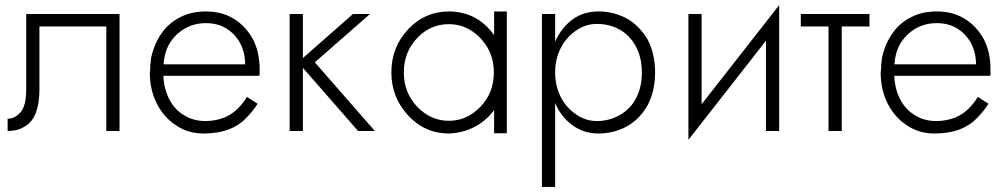

<svg xmlns="http://www.w3.org/2000/svg" viewBox="-20 -515 3959 755"><path d="M135 -411H398V0H450V-460H83V-160Q83 -102 62 -75Q39 -48 10 -48V0Q50 0 78 -18Q106 -34 121 -71Q135 -111 135 -160Z M944 -262H602V-217H999Q1000 -218 1000 -220L1001 -224V-230V-242Q1001 -311 974 -362Q945 -414 898 -442Q852 -470 790 -470Q733 -470 690 -448Q645 -426 616 -385Q587 -344 575 -291Q574 -288 573.5 -283Q573 -278 573 -275Q573 -272 572.5 -269Q572 -266 571.5 -264.5Q571 -263 571 -262V-248Q570 -243 570 -236Q569 -233 569 -231Q569 -162 597 -107Q625 -52 674 -21Q720 10 782 10Q837 10 882 -7Q922 -23 947 -50Q975 -78 993 -107L951 -134Q937 -110 915 -88Q893 -66 863 -53Q826 -39 788 -39Q739 -39 702 -63Q664 -86 643 -130Q622 -174 622 -231L623 -249Q623 -302 646 -343Q669 -381 707 -403Q744 -424 790 -424Q836 -424 870 -403Q904 -382 924 -346Q944 -308 944 -262Z M1119 -460V0H1171V-460ZM1388 0H1454L1218 -270L1435 -460H1368L1152 -270Z M1922 -81 1923 -83V9H1973V-470H1923V-377L1922 -378Q1857 -469 1745 -470Q1651 -470 1585 -400Q1519 -330 1519 -230Q1519 -132 1585 -61Q1651 10 1745 10Q1799 8 1844 -15Q1891 -39 1922 -81ZM1870 -96Q1817 -40 1745 -40Q1673 -40 1620 -96Q1568 -151 1568 -230Q1568 -310 1620 -365Q1672 -420 1745 -420Q1817 -420 1870 -364Q1922 -309 1922 -230Q1922 -151 1870 -96Z M2163 220V-460H2111V220ZM2556 -230Q2556 -303 2527 -359Q2494 -414 2447 -441Q2394 -470 2334 -470Q2275 -470 2232 -439Q2188 -407 2164 -353Q2139 -304 2139 -230Q2139 -157 2164 -108Q2187 -54 2232 -22Q2276 10 2334 10Q2394 10 2447 -19Q2497 -48 2527 -102Q2556 -158 2556 -230ZM2504 -230Q2504 -170 2480 -127Q2459 -86 2416 -62Q2375 -39 2327 -39Q2284 -39 2247 -64Q2207 -91 2186 -132Q2163 -176 2163 -230Q2163 -284 2186 -328Q2207 -369 2247 -396Q2284 -421 2327 -421Q2376 -421 2416 -399Q2456 -377 2480 -333Q2504 -289 2504 -230Z M3039 -415 3044 -495 2692 -45 2687 35ZM2739 -460H2687V35L2739 -39ZM3044 -495 2992 -421V0H3044Z M3129 -460V-411H3399V-460ZM3238 -446V0H3290V-446Z M3818 -262H3476V-217H3873Q3874 -218 3874 -220L3875 -224V-230V-242Q3875 -311 3848 -362Q3819 -414 3772 -442Q3726 -470 3664 -470Q3607 -470 3564 -448Q3519 -426 3490 -385Q3461 -344 3449 -291Q3448 -288 3447.5 -283Q3447 -278 3447 -275Q3447 -272 3446.5 -269Q3446 -266 3445.5 -264.5Q3445 -263 3445 -262V-248Q3444 -243 3444 -236Q3443 -233 3443 -231Q3443 -162 3471 -107Q3499 -52 3548 -21Q3594 10 3656 10Q3711 10 3756 -7Q3796 -23 3821 -50Q3849 -78 3867 -107L3825 -134Q3811 -110 3789 -88Q3767 -66 3737 -53Q3700 -39 3662 -39Q3613 -39 3576 -63Q3538 -86 3517 -130Q3496 -174 3496 -231L3497 -249Q3497 -302 3520 -343Q3543 -381 3581 -403Q3618 -424 3664 -424Q3710 -424 3744 -403Q3778 -382 3798 -346Q3818 -308 3818 -262Z"/></svg>

Font: NM-font
Style: Light
Weight: 500
Designer: ""
Foundry: ""
Version: ""